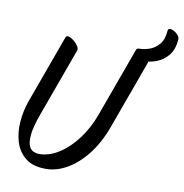

<svg xmlns="http://www.w3.org/2000/svg" viewBox="-89 -868 957 997"><g transform="rotate(10 389.5 -369.0)"><path d="M644 -589 512 -226Q480 -139 432 -78.5Q384 -18 328.5 13.5Q273 45 218 45Q149 45 110 13.5Q71 -18 56 -67.5Q41 -117 45.5 -174Q50 -231 68 -282L200 -645Q204 -656 216.5 -652.5Q229 -649 243.5 -637.5Q258 -626 266.5 -612.5Q275 -599 272 -589L140 -226Q115 -157 111.5 -116.5Q108 -76 117 -56.5Q126 -37 141.5 -31Q157 -25 169 -25Q222 -25 274 -58Q326 -91 369.5 -149Q413 -207 440 -282L572 -645Q576 -656 588.5 -652.5Q601 -649 615.5 -637.5Q630 -626 638.5 -612.5Q647 -599 644 -589ZM588 -654Q612 -654 640.5 -663.5Q669 -673 691 -698.5Q713 -724 716 -770Q717 -782 727 -782.5Q737 -783 749.5 -776Q762 -769 771 -758Q780 -747 779 -736Q775 -681 748.5 -650Q722 -619 687 -606.5Q652 -594 621 -594Q609 -594 597.5 -603Q586 -612 579 -624Q572 -636 573 -645Q574 -654 588 -654Z"/></g></svg>

Font: Story Script
Style: Regular
Weight: 400
Designer: Lana Roulhac, Ben Buysse
Version: Version 1.000; ttfautohint (v1.8.4.7-5d5b)